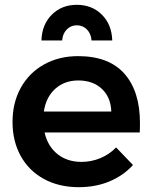

<svg xmlns="http://www.w3.org/2000/svg" viewBox="-20 -772 632 797"><path d="M561 -261Q561 -235 560 -222H165Q178 -165 218.5 -132.5Q259 -100 318 -100Q359 -100 396.5 -115.5Q434 -131 462 -160L532 -87Q492 -43 434.5 -19Q377 5 307 5Q225 5 162.5 -29Q100 -63 66 -124.5Q32 -186 32 -266Q32 -346 66.5 -408Q101 -470 163 -504.5Q225 -539 304 -539Q432 -539 496.5 -466Q561 -393 561 -261ZM442 -309Q440 -368 403 -403Q366 -438 305 -438Q248 -438 209.5 -403.5Q171 -369 162 -309ZM152 -604Q154 -670 195 -711Q236 -752 299 -752Q362 -752 403 -711Q444 -670 446 -604H360Q358 -632 341 -649.5Q324 -667 299 -667Q274 -667 257 -649.5Q240 -632 238 -604Z"/></svg>

Font: Montserrat arm2 Medium
Style: Regular
Weight: 500
Designer: Julieta Ulanovsky
Foundry: Julieta Ulanovsky
Version: Version 6.000